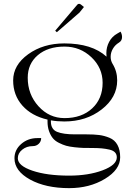

<svg xmlns="http://www.w3.org/2000/svg" viewBox="-20 -810 697 1004"><path d="M277.3 -641.6 268.6 -649.4 383.8 -785.2Q387.7 -790 393.6 -790Q398.4 -790 403.3 -786.1L418.9 -773.4L395.5 -744.1ZM317.4 -566.4Q230.5 -566.4 177.7 -521.5Q125 -476.6 125 -403.3Q125 -316.4 181.2 -254.4Q237.3 -192.4 317.4 -192.4Q407.2 -192.4 461.9 -243.2Q516.6 -293.9 516.6 -377Q516.6 -455.1 458 -510.7Q399.4 -566.4 317.4 -566.4ZM73.2 17.6Q73.2 56.6 149.4 82.5Q225.6 108.4 341.8 108.4Q442.4 108.4 516.6 80.6Q590.8 52.7 590.8 12.7Q590.8 -2.9 581.1 -13.2Q571.3 -23.4 551.8 -27.8Q532.2 -32.2 511.7 -34.2Q490.2 -36.1 460.9 -36.1Q432.6 -36.1 415 -36.6Q397.5 -37.1 370.1 -40Q342.8 -43 325.7 -47.9Q308.6 -52.7 288.1 -63Q267.6 -73.2 255.9 -87.9Q244.1 -102.5 236.3 -124.5Q228.5 -146.5 228.5 -174.8V-184.6Q144.5 -204.1 96.7 -258.3Q48.8 -312.5 48.8 -389.6Q48.8 -469.7 127.4 -526.4Q206.1 -583 316.4 -583Q460.9 -583 537.1 -513.7Q536.1 -523.4 536.1 -532.2Q536.1 -563.5 550.8 -591.3Q565.4 -619.1 593.8 -634.8L610.4 -644.5Q618.2 -630.9 618.2 -616.2Q618.2 -596.7 601.6 -586.9Q582 -575.2 570.3 -555.2Q558.6 -535.2 558.6 -512.7Q558.6 -493.2 568.4 -476.6Q592.8 -437.5 592.8 -389.6Q592.8 -300.8 511.7 -237.8Q430.7 -174.8 316.4 -174.8Q279.3 -174.8 246.1 -180.7V-174.8Q246.1 -133.8 278.3 -120.6Q310.5 -107.4 372.1 -107.4H432.6Q471.7 -107.4 498.5 -104Q525.4 -100.6 552.7 -89.4Q580.1 -78.1 594.2 -52.2Q608.4 -26.4 608.4 12.7Q608.4 77.1 528.3 125.5Q448.2 173.8 341.8 173.8Q218.8 173.8 137.2 128.9Q55.7 84 55.7 17.6Q55.7 -26.4 90.8 -57.1Q126 -87.9 175.8 -87.9H195.3Q195.3 -70.3 182.6 -58.1Q169.9 -45.9 151.4 -45.9Q119.1 -45.9 96.2 -27.3Q73.2 -8.8 73.2 17.6Z"/></svg>

Font: FoglihtenNo07
Style: Regular
Weight: 500
Designer: gluk (gluksza@wp.pl)
Foundry: gluk (gluksza@wp.pl)
Version: Version 0.871